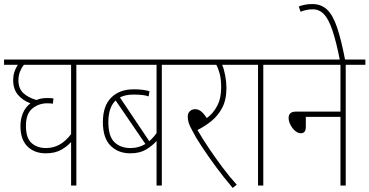

<svg xmlns="http://www.w3.org/2000/svg" viewBox="-20 -916 1824 948"><path d="M454 -596H357V0H331V-215Q312 -193 281.5 -176Q251 -159 206 -159Q150 -159 115.5 -193Q81 -227 81 -294Q81 -327 92.5 -356Q104 -385 130 -406Q92 -420 68.5 -448Q45 -476 45 -521Q45 -561 68 -596H0V-622H454ZM108 -295Q108 -234 136 -209.5Q164 -185 207 -185Q280 -185 331 -254V-596H98Q86 -581 78.5 -562Q71 -543 71 -519Q71 -480 94 -457.5Q117 -435 160 -422Q171 -427 184 -429.5Q197 -432 213 -432Q223 -432 230.5 -431.5Q238 -431 244 -430L241 -404Q235 -405 228 -405.5Q221 -406 213 -406Q171 -406 139.5 -380Q108 -354 108 -295Z M875 -596H779V0H753V-220Q732 -196 701 -177.5Q670 -159 623 -159Q563 -159 525.5 -197Q488 -235 488 -313Q488 -393 529 -434Q570 -475 640 -475Q667 -475 684.5 -472.5Q702 -470 718 -466L714 -440Q700 -445 682 -447Q664 -449 638 -449Q599 -449 572 -435L717 -219Q736 -235 753 -259V-596H441V-622H875ZM515 -313Q515 -243 545 -214Q575 -185 624 -185Q665 -185 698 -205L551 -420Q515 -386 515 -313Z M1149 -4 1129 12Q1083 -42 1043.5 -96Q1004 -150 974.5 -195Q945 -240 930 -270Q916 -295 911.5 -310Q907 -325 907 -340Q907 -358 918 -367.5Q929 -377 943 -377Q959 -377 972.5 -366.5Q986 -356 1001 -333Q1032 -355 1052 -392.5Q1072 -430 1072 -484Q1072 -526 1064.5 -553Q1057 -580 1048 -596H862V-622H1184V-596H1077Q1086 -575 1092 -543Q1098 -511 1098 -482Q1098 -423 1077 -383.5Q1056 -344 1023.5 -318Q991 -292 955 -274Q981 -229 1013.5 -181Q1046 -133 1080.5 -87Q1115 -41 1149 -4Z M1280 -596V0H1254V-596H1171V-622H1377V-596Z M1364 -622H1784V-596H1687V0H1661V-339H1490V-291Q1490 -273 1483.5 -265.5Q1477 -258 1466 -258Q1451 -258 1437.5 -269.5Q1424 -281 1414.5 -299Q1405 -317 1405 -334Q1405 -348 1413.5 -356.5Q1422 -365 1443 -365H1661V-596H1364Z M1659 -615Q1640 -711 1621 -767Q1602 -823 1579 -846.5Q1556 -870 1525 -870Q1507 -870 1491.5 -866.5Q1476 -863 1464 -858L1455 -884Q1468 -889 1484.5 -892.5Q1501 -896 1522 -896Q1565 -896 1594 -869.5Q1623 -843 1644 -781.5Q1665 -720 1685 -615Z"/></svg>

Font: Noto Sans Devanagari UI Condensed Thin
Style: Regular
Weight: 100
Width: 3
Designer: Jelle Bosma - Monotype Design Team
Foundry: Monotype Imaging Inc.
Version: Version 2.004; ttfautohint (v1.8.4.7-5d5b)